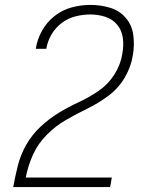

<svg xmlns="http://www.w3.org/2000/svg" viewBox="-20 -763 616 783"><path d="M34 0H429L436 -39H85Q94 -86 114 -131Q134 -176 170 -212.5Q206 -249 249.5 -274Q293 -299 338 -321Q383 -343 423.5 -373.5Q464 -404 489.5 -448Q515 -492 522 -539Q529 -580 523.5 -620.5Q518 -661 492.5 -690.5Q467 -720 428.5 -731.5Q390 -743 348 -743Q311 -743 273 -733Q235 -723 203 -698Q171 -673 151.5 -638Q132 -603 126 -565V-564H169V-565Q174 -595 190 -622.5Q206 -650 232 -669.5Q258 -689 288.5 -696.5Q319 -704 348 -704Q380 -704 409.5 -694.5Q439 -685 458 -662Q477 -639 481 -608Q485 -577 479 -545V-544Q472 -500 447 -460Q422 -420 383 -393Q344 -366 301.5 -346.5Q259 -327 219 -302.5Q179 -278 144.5 -245.5Q110 -213 87 -172.5Q64 -132 53 -88.5Q42 -45 34 -1Z"/></svg>

Font: Iosevka Sparkle XLtObl
Style: Regular
Weight: 200
Italic angle: -9°
Designer: Belleve Invis
Foundry: Belleve Invis
Version: Version 4.5.0; ttfautohint (v1.8.3)